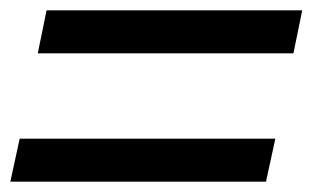

<svg xmlns="http://www.w3.org/2000/svg" viewBox="-31 -557 621 371"><path d="M536 -454H42L59 -537H553ZM483 -206H-11L7 -289H501Z"/></svg>

Font: l_WÎeÑOS 500W
Style: Regular
Weight: 500
Designer: R?O
Version: Version 2.00 June 21, 2023